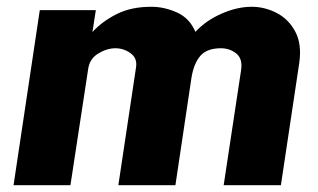

<svg xmlns="http://www.w3.org/2000/svg" viewBox="-20 -547 940 567"><path d="M20 0 97.5 -517H263L253 -452.5Q282 -484 324.8 -505.5Q367.5 -527 427 -527Q465 -527 502.5 -510.2Q540 -493.5 557 -453Q589 -487 635 -507Q681 -527 723 -527Q761.5 -527 797 -508.8Q832.5 -490.5 852.2 -453.2Q872 -416 863.5 -359.5L809.5 0H640.5L692 -340Q697 -373.5 677.8 -389Q658.5 -404.5 632.5 -404.5Q591 -404.5 571.8 -382.2Q552.5 -360 545.5 -318L498 0H329.5L381.5 -346.5Q386.5 -374.5 366 -389.5Q345.5 -404.5 321 -404.5Q296 -404.5 270.5 -389.2Q245 -374 240.5 -344L188 0Z"/></svg>

Font: Public Sans ExtraBold
Style: Italic
Weight: 800
Italic angle: -8°
Designer: The Public Sans project authors (U.S. Web Design System). Libre Franklin designed by Pablo Impallari and Rodrigo Fuenzal
Version: Version 1.007; ttfautohint (v1.8.1) -l 8 -r 50 -G 200 -x 14 